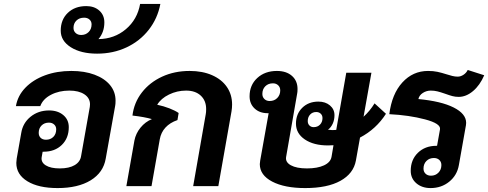

<svg xmlns="http://www.w3.org/2000/svg" viewBox="-20 -947 2484 977"><path d="M568 -435Q568 -417 566 -408L518 -140Q506 -69 441.5 -29.5Q377 10 273 10Q176 10 119.5 -24.5Q63 -59 63 -118Q63 -124 65 -140L88 -270Q96 -321 135.5 -353Q175 -385 230 -385Q274 -385 302 -361.5Q330 -338 330 -300Q330 -244 294.5 -209.5Q259 -175 202 -175H197L192 -147Q188 -121 213 -105.5Q238 -90 284 -90Q332 -90 360.5 -107Q389 -124 393 -155L437 -403Q438 -407 438 -416Q438 -448 409.5 -467Q381 -486 333 -486Q280 -486 239 -464.5Q198 -443 185 -407H61Q70 -460 109 -500.5Q148 -541 208.5 -563.5Q269 -586 343 -586Q410 -586 461 -567Q512 -548 540 -514Q568 -480 568 -435ZM177 -271Q177 -255 187 -245.5Q197 -236 214 -236Q237 -236 251.5 -250.5Q266 -265 266 -289Q266 -304 255.5 -313.5Q245 -323 229 -323Q206 -323 191.5 -308.5Q177 -294 177 -271Z M796 -927Q782 -853 737 -795.5Q692 -738 624 -706Q556 -674 474 -674Q392 -674 340.5 -706.5Q289 -739 289 -791Q289 -847 325 -881.5Q361 -916 419 -916Q460 -916 485.5 -893Q511 -870 511 -833Q511 -783 481 -748Q562 -749 620.5 -798.5Q679 -848 693 -927ZM393 -769Q416 -769 431 -784Q446 -799 446 -823Q446 -838 435.5 -847.5Q425 -857 408 -857Q384 -857 369 -842.5Q354 -828 354 -805Q354 -789 365 -779Q376 -769 393 -769Z M664 -232Q671 -268 695 -297.5Q719 -327 753 -341Q715 -352 654 -359Q662 -425 702 -476.5Q742 -528 805 -557Q868 -586 945 -586Q1010 -586 1059 -564.5Q1108 -543 1134.5 -504.5Q1161 -466 1161 -415Q1161 -398 1158 -380L1091 0H963L1027 -366Q1029 -375 1029 -392Q1029 -435 1001.5 -460.5Q974 -486 927 -486Q881 -486 840 -466Q799 -446 780 -414Q813 -407 842.5 -395.5Q872 -384 889 -372L883 -336Q845 -323 822 -298Q799 -273 793 -238L751 0H623Z M1812 -247 1791 -130Q1779 -64 1712.5 -27Q1646 10 1533 10Q1428 10 1365 -23Q1302 -56 1302 -112Q1302 -118 1304 -130L1347 -371H1342Q1301 -371 1275.5 -395Q1250 -419 1250 -457Q1250 -514 1289 -550Q1328 -586 1389 -586Q1437 -586 1465.5 -561Q1494 -536 1494 -494Q1494 -478 1492 -470L1436 -149Q1431 -122 1460 -106Q1489 -90 1542 -90Q1595 -90 1628.5 -105.5Q1662 -121 1667 -149L1677 -208Q1668 -207 1649 -207Q1576 -207 1531 -237.5Q1486 -268 1486 -318Q1486 -367 1518 -398.5Q1550 -430 1600 -430Q1636 -430 1659 -410.5Q1682 -391 1682 -361Q1682 -337 1673 -317.5Q1664 -298 1649 -287Q1663 -285 1671 -285Q1684 -285 1691 -286L1742 -577H1870L1830 -353Q1862 -382 1886 -421L1944 -368Q1894 -290 1812 -247ZM1406 -487Q1406 -503 1395.5 -513Q1385 -523 1369 -523Q1345 -523 1330 -508Q1315 -493 1315 -469Q1315 -453 1325.5 -443Q1336 -433 1352 -433Q1376 -433 1391 -448.5Q1406 -464 1406 -487ZM1621 -346Q1621 -360 1612 -368.5Q1603 -377 1589 -377Q1570 -377 1558 -364Q1546 -351 1546 -331Q1546 -317 1554.5 -308.5Q1563 -300 1576 -300Q1596 -300 1608.5 -313Q1621 -326 1621 -346Z M2109 -443Q2225 -432 2288.5 -400Q2352 -368 2352 -322Q2352 -314 2351 -310L2315 -107Q2306 -55 2266 -22.5Q2226 10 2171 10Q2127 10 2098.5 -14.5Q2070 -39 2070 -78Q2070 -134 2106.5 -169.5Q2143 -205 2200 -205H2204L2219 -289Q2224 -318 2143 -339.5Q2062 -361 1961 -366Q1974 -469 2027.5 -527.5Q2081 -586 2158 -586Q2185 -586 2206 -581.5Q2227 -577 2252 -569Q2267 -564 2281.5 -560.5Q2296 -557 2309 -557Q2324 -557 2338.5 -566.5Q2353 -576 2360 -591L2444 -564Q2422 -513 2387 -483.5Q2352 -454 2314 -454Q2297 -454 2282 -458Q2267 -462 2245 -470Q2222 -478 2206 -482Q2190 -486 2172 -486Q2150 -486 2131.5 -474Q2113 -462 2109 -443ZM2226 -107Q2226 -123 2215.5 -133Q2205 -143 2188 -143Q2165 -143 2150 -128Q2135 -113 2135 -89Q2135 -73 2145.5 -63Q2156 -53 2173 -53Q2196 -53 2211 -68.5Q2226 -84 2226 -107Z"/></svg>

Font: Sarabun
Style: Bold Italic
Weight: 700
Italic angle: -10°
Designer: Suppakit Chalermlarp | Katatrad Co.,Ltd.
Foundry: Cadson Demak Co.,Ltd.
Version: Version 1.000; ttfautohint (v1.6)